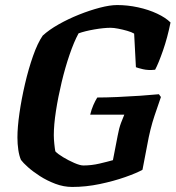

<svg xmlns="http://www.w3.org/2000/svg" viewBox="-20 -740 695 760"><path d="M266 0Q232 0 199 -12.5Q166 -25 138 -43Q110 -61 90.5 -78.5Q71 -96 63 -107Q56 -123 52.5 -146.5Q49 -170 49 -196Q49 -236 57 -292Q65 -348 79 -408Q93 -468 111 -519Q129 -570 149 -599Q174 -622 212 -643.5Q250 -665 292.5 -682Q335 -699 375 -709.5Q415 -720 444 -720Q485 -720 526.5 -711Q568 -702 602 -686Q636 -670 655 -651Q643 -591 625 -539.5Q607 -488 594 -464Q567 -461 546 -466Q525 -471 518 -474L511 -607Q501 -613 483.5 -618Q466 -623 448 -626.5Q430 -630 418 -630Q391 -630 353.5 -623.5Q316 -617 291 -608Q273 -575 255.5 -524Q238 -473 224 -414.5Q210 -356 201.5 -301Q193 -246 193 -205Q193 -190 195 -170.5Q197 -151 199 -141Q208 -131 229.5 -118Q251 -105 274 -95Q297 -85 310 -85Q342 -85 374 -92.5Q406 -100 427 -106L446 -204Q451 -232 459 -253.5Q467 -275 472 -286H337Q342 -307 349.5 -324Q357 -341 365 -354Q399 -354 445 -356Q491 -358 535 -361Q579 -364 609 -367L617 -356Q609 -334 591.5 -281.5Q574 -229 563 -167L544 -68Q521 -55 475.5 -39Q430 -23 375 -11.5Q320 0 266 0Z"/></svg>

Font: Texturina 72pt 72pt ExtraBold
Style: Italic
Weight: 800
Italic angle: -11°
Designer: Guillermo Torres Carreño
Foundry: Omnibus-Type
Version: Version 1.002; ttfautohint (v1.8.3)